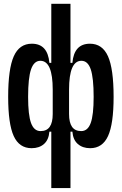

<svg xmlns="http://www.w3.org/2000/svg" viewBox="-20 -752 626 987"><path d="M443.4 9.8Q404.8 9.8 380.1 -11.7Q355.5 -33.2 352.1 -75.2H307.1L335 -222.7V-166Q335 -122.1 350.3 -100.1Q365.7 -78.1 397.5 -78.1Q431.2 -78.1 446.3 -119.6Q461.4 -161.1 461.4 -253.9Q461.4 -351.6 446.5 -395.5Q431.6 -439.5 398.4 -439.5Q335 -439.5 335 -291L312 -428.7H352.1Q356.4 -478 378.9 -502.7Q401.4 -527.3 442.4 -527.3Q506.3 -527.3 535.2 -462.6Q564 -397.9 564 -253.9Q564 -115.2 535.4 -52.7Q506.8 9.8 443.4 9.8ZM142.6 9.8Q79.1 9.8 50.5 -52.7Q22 -115.2 22 -253.9Q22 -397.9 50.8 -462.6Q79.6 -527.3 143.6 -527.3Q184.6 -527.3 207 -502.7Q229.5 -478 233.9 -428.7H273.9L251 -291Q251 -439.5 187.5 -439.5Q154.8 -439.5 139.6 -395.5Q124.5 -351.6 124.5 -253.9Q124.5 -161.1 139.6 -119.6Q154.8 -78.1 188.5 -78.1Q220.2 -78.1 235.6 -100.1Q251 -122.1 251 -166V-222.7L278.8 -75.2H233.9Q230.5 -33.2 206.1 -11.7Q181.6 9.8 142.6 9.8ZM243.7 214.8V-96.2L251 -124V-394L243.7 -410.2V-732.4H342.3V-410.2L335 -394V-124L342.3 -96.2V214.8Z"/></svg>

Font: Cascadia Code
Style: Regular
Weight: 400
Designer: Aaron Bell
Foundry: Saja Typeworks
Version: Version 2404.023